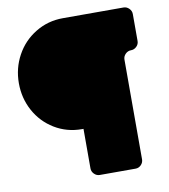

<svg xmlns="http://www.w3.org/2000/svg" viewBox="-80 -768 737 836"><g transform="rotate(-10 289.0 -350.0)"><path d="M486.8 -476.1V-35.2Q486.8 -21 476.6 -10.5Q466.3 0 452.1 0H293.9Q279.8 0 269.3 -10.5Q258.8 -21 258.8 -35.2V-210H252Q185.5 -210 131.1 -243.2Q76.7 -276.4 46.4 -332.3Q16.1 -388.2 16.1 -454.1Q16.1 -520.5 46.9 -576.9Q77.6 -633.3 132.6 -666.7Q187.5 -700.2 253.9 -700.2H522Q536.1 -700.2 546.6 -689.7Q557.1 -679.2 557.1 -665V-545.9Q557.1 -531.7 546.6 -521.5Q536.1 -511.2 522 -511.2Q507.8 -511.2 497.3 -500.7Q486.8 -490.2 486.8 -476.1Z"/></g></svg>

Font: Don José
Style: Regular
Weight: 900
Designer: Cristian Tournier
Version: Version 1.000